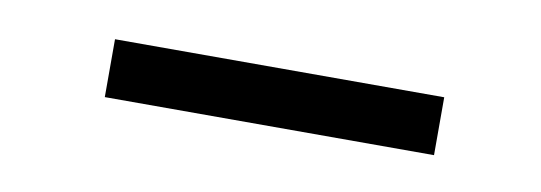

<svg xmlns="http://www.w3.org/2000/svg" viewBox="-24 -761 507 180"><g transform="rotate(10 229.0 -670.5)"><path d="M390.1 -698.2H76.7V-643.1H390.1Z"/></g></svg>

Font: Shabnam Light
Style: Regular
Weight: 300
Foundry: DejaVu fonts team - Redesigned by Saber Rastikerdar - Based on Vazir font
Version: Version 5.0.1